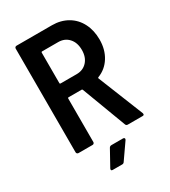

<svg xmlns="http://www.w3.org/2000/svg" viewBox="-211 -803 959 1084"><g transform="rotate(-30 268.5 -260.5)"><path d="M384 -10 276 -297Q274 -301 271 -301H185Q180 -301 180 -296V-12Q180 -7 176.5 -3.5Q173 0 168 0H76Q71 0 67.5 -3.5Q64 -7 64 -12V-688Q64 -693 67.5 -696.5Q71 -700 76 -700H307Q364 -700 408 -674.5Q452 -649 476 -602.5Q500 -556 500 -496Q500 -431 470 -383Q440 -335 388 -315Q383 -313 385 -308L503 -14Q504 -12 504 -8Q504 0 494 0H398Q387 0 384 -10ZM180 -595V-396Q180 -391 185 -391H290Q332 -391 358 -419.5Q384 -448 384 -495Q384 -543 358 -571.5Q332 -600 290 -600H185Q180 -600 180 -595ZM188 165 245 62Q250 54 260 54H335Q342 54 344.5 58.5Q347 63 343 69L272 171Q267 179 258 179H196Q189 179 187 175Q185 171 188 165Z"/></g></svg>

Font: Barlow Semi Condensed SemiBold
Style: Regular
Weight: 600
Width: 4
Designer: Jeremy Tribby
Foundry: Tribby Type
Version: Version 1.408